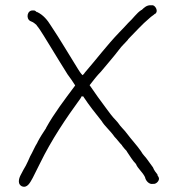

<svg xmlns="http://www.w3.org/2000/svg" viewBox="-20 -677 674 733"><path d="M52 16C52 25 57 31 63 34C84 43 95 20 105 2L124 -36L133 -54C177 -144 231 -224 287 -301C288 -303 289 -305 290 -306L291 -309H298L299 -307C320 -275 344 -245 368 -215C379 -196 403 -176 417 -155C427 -145 435 -133 446 -122V-121C452 -113 458 -106 464 -100V-99C475 -83 486 -64 499 -51C506 -33 524 -21 534 0V1C537 14 550 28 564 25H566C574 26 586 17 587 6C587 2 585 -3 582 -6L581 -11C576 -17 568 -27 564 -38C558 -46 549 -59 543 -67C536 -78 526 -85 518 -100C502 -123 481 -145 464 -168C453 -183 442 -191 430 -209L423 -217C408 -232 397 -248 385 -264C364 -292 343 -321 322 -352L324 -354C336 -370 351 -389 365 -403C388 -431 413 -459 435 -488C445 -502 458 -513 469 -526V-527C498 -556 521 -583 551 -608C558 -615 565 -618 571 -624H572C586 -633 574 -655 563 -657H554C540 -657 530 -648 521 -639H520C501 -627 489 -607 469 -589C458 -576 448 -567 435 -553C388 -504 349 -452 304 -400C302 -396 299 -393 295 -390C288 -397 283 -405 278 -413C244 -467 210 -526 175 -578C161 -601 145 -620 122 -631H120C116 -635 112 -638 107 -637H106C84 -639 78 -607 95 -597L106 -592C110 -589 115 -586 120 -581V-580C135 -563 157 -523 172 -500C194 -463 216 -429 238 -393C248 -380 258 -365 267 -351L265 -348C227 -297 187 -245 156 -189V-188C144 -170 133 -153 123 -134V-133C112 -116 105 -97 95 -80L87 -62C81 -49 77 -41 69 -28C62 -13 52 -1 52 16ZM95 -84V-85ZM124 -41V-42ZM423 -221V-222ZM518 -105V-106ZM550 -613H551Z"/></svg>

Font: Scribbler
Style: Lt
Weight: 300
Designer: Mew Too
Foundry: Cannot Into Space Fonts
Version: Version 1.001